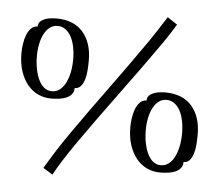

<svg xmlns="http://www.w3.org/2000/svg" viewBox="-56 -878 1108 969"><g transform="rotate(5 497.5 -394.0)"><path d="M196 -3Q257 -106 316 -190Q359 -252 402 -311.5Q445 -371 489 -431.5Q533 -492 578.5 -555.5Q624 -619 672 -688Q692 -718 712.5 -749Q733 -780 755 -815L805 -782Q792 -760 777 -737Q762 -714 745 -689Q701 -626 650.5 -556Q600 -486 547 -414Q494 -342 442 -270Q390 -198 344 -132Q314 -88 288.5 -48Q263 -8 244 27ZM204 -355Q169 -355 138.5 -369Q108 -383 85 -410.5Q62 -438 48.5 -478Q35 -518 35 -570Q35 -592 38.5 -616.5Q42 -641 50 -662Q58 -683 71.5 -697Q85 -711 105 -711Q105 -728 115.5 -737.5Q126 -747 140.5 -752Q155 -757 170 -758.5Q185 -760 194 -760Q284 -760 330.5 -706.5Q377 -653 377 -563Q377 -537 375 -511Q373 -485 366.5 -464.5Q360 -444 348.5 -431Q337 -418 318 -418Q318 -399 307.5 -386.5Q297 -374 280.5 -367Q264 -360 243.5 -357.5Q223 -355 204 -355ZM205 -392Q228 -392 245.5 -406Q263 -420 274.5 -443.5Q286 -467 292 -497.5Q298 -528 298 -562Q298 -595 292 -624.5Q286 -654 274.5 -675.5Q263 -697 245.5 -710Q228 -723 206 -723Q183 -723 166 -710Q149 -697 137.5 -675Q126 -653 120 -624Q114 -595 114 -562Q114 -528 120 -497.5Q126 -467 137 -443.5Q148 -420 165 -406Q182 -392 205 -392ZM784 -31Q749 -31 718.5 -45Q688 -59 665 -86.5Q642 -114 628.5 -154Q615 -194 615 -246Q615 -268 618.5 -292.5Q622 -317 630 -338Q638 -359 651.5 -373Q665 -387 685 -387Q685 -404 695.5 -413.5Q706 -423 720.5 -428Q735 -433 750 -434.5Q765 -436 774 -436Q864 -436 910.5 -382.5Q957 -329 957 -239Q957 -213 955 -187Q953 -161 946.5 -140.5Q940 -120 928.5 -107Q917 -94 898 -94Q898 -75 887.5 -62.5Q877 -50 860.5 -43Q844 -36 823.5 -33.5Q803 -31 784 -31ZM785 -68Q808 -68 825.5 -82Q843 -96 854.5 -119.5Q866 -143 872 -173.5Q878 -204 878 -238Q878 -271 872 -300.5Q866 -330 854.5 -351.5Q843 -373 825.5 -386Q808 -399 786 -399Q763 -399 746 -386Q729 -373 717.5 -351Q706 -329 700 -300Q694 -271 694 -238Q694 -204 700 -173.5Q706 -143 717 -119.5Q728 -96 745 -82Q762 -68 785 -68Z"/></g></svg>

Font: Milonga
Style: Regular
Weight: 400
Designer: Pablo Impallari, Brenda Gallo, Rodrigo Fuenzalida
Foundry: Pablo Impallari, Brenda Gallo, Rodrigo Fuenzalida
Version: Version 1.000; ttfautohint (v0.93) -l 8 -r 50 -G 200 -x 14 -